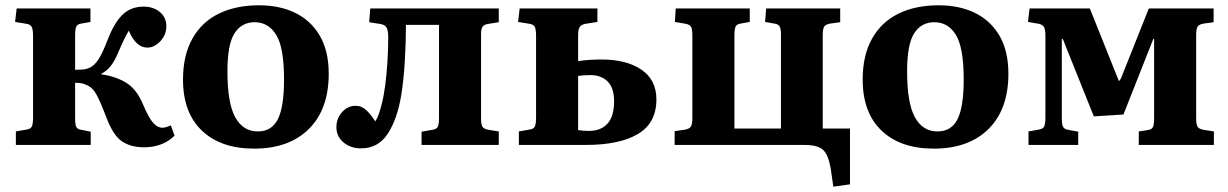

<svg xmlns="http://www.w3.org/2000/svg" viewBox="-20 -548 4645 726"><path d="M525 9Q474 9 440.5 -14Q407 -37 381 -107Q360 -162 345 -190Q330 -218 306 -227Q296 -232 286 -233.5Q276 -235 264 -235V-100Q264 -77 268.5 -68Q273 -59 288 -57L323 -50V0H40V-51L80 -58Q95 -60 100 -69Q105 -78 105 -105V-412Q105 -438 99.5 -447Q94 -456 80 -458L37 -465L43 -516H322V-465L288 -459Q273 -457 268.5 -447.5Q264 -438 264 -414V-284Q280 -284 292.5 -285Q305 -286 317 -291Q335 -298 351 -321.5Q367 -345 388 -400Q413 -464 444.5 -493.5Q476 -523 523 -523Q560 -523 584.5 -502.5Q609 -482 609 -449Q609 -417 586.5 -392.5Q564 -368 537 -368Q494 -368 467 -432Q458 -417 449 -398.5Q440 -380 429 -354Q416 -322 401 -301.5Q386 -281 363 -269V-267Q419 -259 458 -234.5Q497 -210 520 -155Q543 -101 559.5 -83Q576 -65 594 -65Q606 -65 626 -74L640 -35Q618 -13 588.5 -2Q559 9 525 9Z M941 14Q815 14 743.5 -54Q672 -122 672 -247Q672 -339 707.5 -402Q743 -465 807.5 -496.5Q872 -528 959 -528Q1038 -528 1097 -499Q1156 -470 1189.5 -412.5Q1223 -355 1223 -269Q1223 -135 1148 -60.5Q1073 14 941 14ZM955 -51Q1007 -51 1030.5 -97Q1054 -143 1054 -248Q1054 -368 1024.5 -416Q995 -464 943 -464Q894 -464 867 -422.5Q840 -381 840 -278Q840 -158 869.5 -104.5Q899 -51 955 -51Z M1345 13Q1306 13 1279 -9.5Q1252 -32 1252 -67Q1252 -100 1273.5 -124Q1295 -148 1325 -148Q1348 -148 1366 -130.5Q1384 -113 1399 -89Q1406 -99 1412 -116Q1418 -133 1423 -153Q1431 -183 1436.5 -225Q1442 -267 1445 -314.5Q1448 -362 1448 -406Q1448 -432 1442 -443Q1436 -454 1420 -457L1376 -464L1380 -516H1866V-464L1829 -458Q1811 -456 1805 -447.5Q1799 -439 1799 -419V-99Q1799 -77 1804.5 -68.5Q1810 -60 1828 -57L1866 -51V0H1574V-50L1614 -57Q1630 -59 1635 -68Q1640 -77 1640 -101V-454H1515Q1515 -386 1510.5 -314Q1506 -242 1497 -187Q1482 -97 1446 -42Q1410 13 1345 13Z M1942 0V-51L1982 -58Q1997 -60 2002 -69Q2007 -78 2007 -105V-412Q2007 -437 2002 -446.5Q1997 -456 1982 -458L1939 -465L1945 -516H2239V-465L2194 -458Q2178 -455 2172 -446Q2166 -437 2166 -413V-317Q2187 -320 2207.5 -321.5Q2228 -323 2255 -323Q2349 -323 2405.5 -284.5Q2462 -246 2462 -172Q2462 -83 2392.5 -41.5Q2323 0 2196 0ZM2207 -53Q2252 -53 2277 -80.5Q2302 -108 2302 -165Q2302 -216 2277.5 -240Q2253 -264 2213 -264Q2187 -264 2166 -261V-56Q2185 -53 2207 -53Z M3131 158 3121 88Q3112 37 3092 18.5Q3072 0 3021 0H2531V-52L2571 -58Q2587 -61 2592.5 -69.5Q2598 -78 2598 -102V-412Q2598 -438 2593 -446.5Q2588 -455 2573 -458L2532 -465L2535 -516H2815V-465L2781 -459Q2766 -457 2761.5 -447.5Q2757 -438 2757 -414V-62H2933V-417Q2933 -439 2928 -448Q2923 -457 2907 -459L2873 -465L2877 -516H3157V-464L3120 -459Q3102 -456 3096.5 -447.5Q3091 -439 3091 -415V-62H3194V149Z M3511 14Q3385 14 3313.5 -54Q3242 -122 3242 -247Q3242 -339 3277.5 -402Q3313 -465 3377.5 -496.5Q3442 -528 3529 -528Q3608 -528 3667 -499Q3726 -470 3759.5 -412.5Q3793 -355 3793 -269Q3793 -135 3718 -60.5Q3643 14 3511 14ZM3525 -51Q3577 -51 3600.5 -97Q3624 -143 3624 -248Q3624 -368 3594.5 -416Q3565 -464 3513 -464Q3464 -464 3437 -422.5Q3410 -381 3410 -278Q3410 -158 3439.5 -104.5Q3469 -51 3525 -51Z M3869 0V-51L3908 -58Q3923 -60 3928 -69.5Q3933 -79 3933 -105V-412Q3933 -437 3927.5 -446Q3922 -455 3908 -458L3867 -465L3873 -516H4101L4211 -241L4218 -250L4324 -516H4569V-464L4532 -459Q4514 -456 4508.5 -447.5Q4503 -439 4503 -415V-99Q4503 -77 4508.5 -68.5Q4514 -60 4532 -57L4570 -51V0H4286V-51L4319 -56Q4335 -58 4339.5 -67.5Q4344 -77 4344 -100V-401H4341L4228 -115L4116 -108L3999 -400L3995 -401V-100Q3995 -77 4000 -68Q4005 -59 4020 -57L4057 -50V0Z"/></svg>

Font: Literata 36pt
Style: Bold
Weight: 700
Designer: Latin by Veronika Burian and Jose Scaglione. Greek by Irene Vlachou. Cyrillic by Vera Evstafieva.
Foundry: TypeTogether
Version: Version 3.002